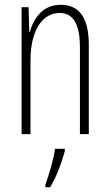

<svg xmlns="http://www.w3.org/2000/svg" viewBox="-20 -559 458 800"><path d="M233 -539C158 -539 120 -483 104 -425H102L99 -529H70V0H107V-305C107 -439 160 -505 229 -505C282 -505 313 -463 313 -362V0H350V-373C350 -488 308 -539 233 -539ZM250 71V61H209C205 101 182 175 169 211V221H189C216 177 237 118 250 71Z"/></svg>

Font: Noto Sans Thai ExtCond ExtLt
Style: Regular
Weight: 200
Width: 2
Designer: Monotype Design Team
Foundry: Monotype Imaging Inc.
Version: Version 2.002